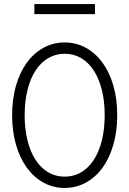

<svg xmlns="http://www.w3.org/2000/svg" viewBox="-20 -920 640 950"><path d="M300 10Q357 10 405 -16.5Q453 -43 487.5 -90.5Q522 -138 541 -204.5Q560 -271 560 -350Q560 -430 541 -496Q522 -562 487.5 -609.5Q453 -657 405 -683.5Q357 -710 300 -710Q243 -710 195 -683.5Q147 -657 112.5 -609.5Q78 -562 59 -496Q40 -430 40 -350Q40 -271 59 -204.5Q78 -138 112.5 -90.5Q147 -43 195 -16.5Q243 10 300 10ZM300 -46Q255 -46 218.5 -67.5Q182 -89 156 -129Q130 -169 116 -225Q102 -281 102 -350Q102 -419 116 -475Q130 -531 156 -571Q182 -611 218.5 -632.5Q255 -654 300 -654Q345 -654 381.5 -632.5Q418 -611 444 -571Q470 -531 484 -475Q498 -419 498 -350Q498 -281 484 -225Q470 -169 444 -129Q418 -89 381.5 -67.5Q345 -46 300 -46ZM150 -850H450V-900H150Z"/></svg>

Font: CommitMonoV143 ExtLt
Style: Regular
Weight: 200
Monospace: yes
Designer: Eigil Nikolajsen
Foundry: Eigil Nikolajsen
Version: Version 1.143